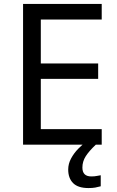

<svg xmlns="http://www.w3.org/2000/svg" viewBox="-20 -734 596 974"><path d="M496 0H97V-714H496V-635H187V-412H478V-334H187V-79H496ZM398 116Q398 161 443 161Q460 161 471.5 158.5Q483 156 491 155V211Q477 215 463 217.5Q449 220 429 220Q376 220 351 195Q326 170 326 126Q326 97 340.5 70Q355 43 376.5 21Q398 -1 418 -15L466 0Q432 32 415 58.5Q398 85 398 116Z"/></svg>

Font: Noto Sans Living
Style: Regular
Weight: 400
Designer: Monotype Design Team
Foundry: Monotype Imaging Inc.
Version: Version 2.013; ttfautohint (v1.8.4.7-5d5b)